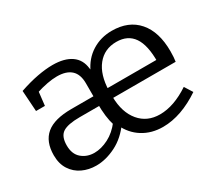

<svg xmlns="http://www.w3.org/2000/svg" viewBox="-106 -745 1080 962"><g transform="rotate(-30 434.0 -263.5)"><path d="M85.3 -378.5 77.3 -499.2Q134.3 -518.7 183.3 -527.9Q232.3 -537 271.5 -537Q339.5 -537 378.9 -509.7Q418.3 -482.5 424.2 -429.2L428.7 -407.7L421.5 -414.5Q448.7 -473.5 499.5 -505.2Q550.3 -537 614.3 -537Q711.3 -537 764.9 -475.2Q818.5 -413.5 818.5 -301.2Q818.5 -282.5 817.4 -267.5Q816.2 -252.5 814.5 -242.3H443.2L452.2 -262.5L453 -247Q454.5 -157.5 498.4 -105.2Q542.2 -53 616 -53Q696.5 -53 786.8 -113L815.7 -67Q761.5 -30.3 706.3 -10.6Q651 9 597.8 9Q531.8 9 481.4 -22.5Q431 -54 405 -111L426.5 -109.8Q383.8 -49 325.4 -19.6Q267 9.7 211.3 9.7Q168 9.7 131.6 -7.4Q95.3 -24.5 73.3 -58.4Q51.3 -92.2 51.3 -141.5Q51.3 -220.5 98 -259.6Q144.8 -298.7 243.8 -298.7H381L371.3 -283.7V-373.8Q371.3 -425.8 343.6 -451.1Q316 -476.5 262 -476.5Q236.3 -476.5 205.1 -470.6Q174 -464.8 136.7 -452.8L146.7 -466L136.7 -378.5ZM387.8 -126Q379.3 -152.7 375.3 -185.1Q371.3 -217.5 371.3 -259.5L381 -242.3H259.2Q190.7 -242.3 161.5 -223.4Q132.2 -204.5 132.2 -152Q132.2 -101.7 162.2 -76.1Q192.2 -50.5 235 -50.5Q274.5 -50.5 317 -72.2Q359.5 -94 392.5 -138ZM452.5 -283.5 442.7 -298.7H745L735.3 -286.5Q736.5 -383.3 704.3 -430.4Q672 -477.5 606.5 -477.5Q537 -477.5 496 -426.5Q455 -375.5 452.5 -283.5Z"/></g></svg>

Font: Bitter Thin
Style: Regular
Weight: 100
Designer: Sol Matas, and Bitter project Authors
Foundry: Sol Matas
Version: Version 2.002